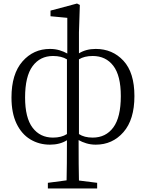

<svg xmlns="http://www.w3.org/2000/svg" viewBox="-20 -805 826 1087"><path d="M359 -46V-469Q328 -488 280 -488Q207 -488 164.5 -430.5Q122 -373 122 -253Q122 -138 164.5 -82Q207 -26 280 -26Q328 -26 359 -46ZM427 -469V-46Q457 -26 505 -26Q579 -26 621.5 -83.5Q664 -141 664 -261Q664 -377 621.5 -432.5Q579 -488 505 -488Q457 -488 427 -469ZM427 -622V-503Q467 -528 522 -528Q617 -528 679 -461Q741 -394 741 -261Q741 -128 679 -57Q617 14 522 14Q494 14 469 6.5Q444 -1 425 -12Q425 141 427 217L530 230V262H251V230L357 216Q359 137 359 -11Q319 14 263 14Q201 14 151.5 -16Q102 -46 73.5 -105.5Q45 -165 45 -253Q45 -386 107 -457Q169 -528 263 -528Q292 -528 317 -520.5Q342 -513 361 -502V-704L266 -713V-745L416 -785L432 -777Z"/></svg>

Font: Han-Nom Khai
Style: Regular
Weight: 400
Version: Version 1.200;June 22, 2023;FontCreator 14.0.0.2814 64-bit